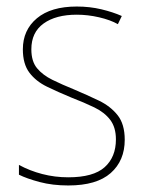

<svg xmlns="http://www.w3.org/2000/svg" viewBox="-20 -558 444 588"><path d="M362 -130Q362 -66 319 -28Q276 10 189 10Q141 10 101.5 -0.5Q62 -11 38 -23V-53Q71 -35 109.5 -25Q148 -15 189 -15Q266 -15 300.5 -46Q335 -77 335 -131Q335 -168 317.5 -191Q300 -214 269 -229Q238 -244 199 -259Q158 -276 124 -292.5Q90 -309 70 -335.5Q50 -362 50 -407Q50 -466 93 -502Q136 -538 215 -538Q255 -538 290.5 -529.5Q326 -521 353 -509L341 -484Q318 -497 283.5 -505Q249 -513 215 -513Q151 -513 113.5 -486Q76 -459 76 -407Q76 -370 93.5 -349Q111 -328 140.5 -313.5Q170 -299 207 -284Q247 -267 282.5 -250Q318 -233 340 -205.5Q362 -178 362 -130Z"/></svg>

Font: Noto Sans Myanmar SemiCondensed Thin
Style: Regular
Weight: 100
Width: 4
Designer: Monotype Design Team
Foundry: Monotype Imaging Inc.
Version: Version 2.107; ttfautohint (v1.8.4.7-5d5b)